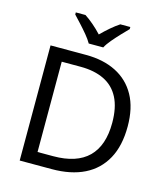

<svg xmlns="http://www.w3.org/2000/svg" viewBox="-134 -1047 998 1150"><g transform="rotate(15 365.0 -472.0)"><path d="M669 -364Q669 -244 624.5 -163Q580 -82 497 -41Q414 0 296 0H97V-714H317Q425 -714 504 -674Q583 -634 626 -556.5Q669 -479 669 -364ZM574 -361Q574 -456 542.5 -517Q511 -578 450.5 -607.5Q390 -637 304 -637H187V-77H284Q429 -77 501.5 -148.5Q574 -220 574 -361ZM315 -784Q302 -807 280 -833.5Q258 -860 234 -886Q210 -912 192 -931V-944H252Q278 -927 306 -903Q334 -879 359 -852Q386 -879 414 -903Q442 -927 468 -944H530V-931Q511 -912 486.5 -886Q462 -860 439.5 -833.5Q417 -807 405 -784Z"/></g></svg>

Font: Noto Sans Malayalam
Style: Regular
Weight: 400
Designer: Jelle Bosma - Monotype Design Team
Foundry: Monotype Imaging Inc.
Version: Version 2.103